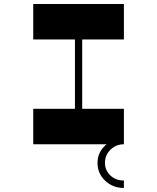

<svg xmlns="http://www.w3.org/2000/svg" viewBox="-20 -716 780 953"><path d="M388 -520V-176H595V0Q556 0 528.5 27Q501 54 501 92Q501 129 527.5 154.5Q554 180 595 180V217Q540 217 502 181Q464 145 464 93Q464 37 509 0H145V-176H352V-520H145V-696H595V-520Z"/></svg>

Font: M Major Mono Display
Style: Regular
Weight: 400
Designer: Emre Parlak
Foundry: Emre Parlak
Version: Version 2.000; ttfautohint (v1.8) -l 8 -r 50 -G 200 -x 14 -D